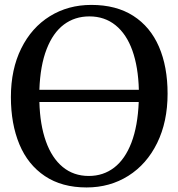

<svg xmlns="http://www.w3.org/2000/svg" viewBox="-20 -772 745 802"><path d="M680 -380.5Q680 -263.5 636.5 -174.8Q593 -86 516 -37.5Q439 11 341.5 11Q238.5 11 167.5 -36.5Q96.5 -84 61 -169.2Q25.5 -254.5 25.5 -366.5Q25.5 -482.5 68.8 -569.8Q112 -657 188.2 -704.2Q264.5 -751.5 361.5 -751.5Q465.5 -751.5 536.8 -705.8Q608 -660 644 -576.8Q680 -493.5 680 -380.5ZM144.5 -397H560Q557.5 -492 533 -560.8Q508.5 -629.5 462.8 -666.5Q417 -703.5 353.5 -703.5Q292.5 -703.5 247 -669.5Q201.5 -635.5 174.8 -566.8Q148 -498 144.5 -397ZM559.5 -346H144.5Q147 -251 171.8 -181.5Q196.5 -112 242 -74.5Q287.5 -37 351 -37Q411.5 -37 457 -72Q502.5 -107 529 -176.2Q555.5 -245.5 559.5 -346Z"/></svg>

Font: Merriweather 12pt
Style: Regular
Weight: 400
Designer: Eben Sorkin
Foundry: Eben Sorkin
Version: Version 2.100